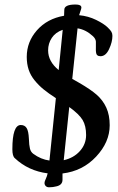

<svg xmlns="http://www.w3.org/2000/svg" viewBox="-20 -753 511 834"><path d="M105.5 -150.4Q106.4 -122.1 110.1 -107.4Q113.8 -92.8 124.5 -85Q157.7 -60.5 194.8 -55.7L222.7 -326.7Q190.9 -347.2 169.7 -364.5Q148.4 -381.8 130.6 -403.6Q112.8 -425.3 104.5 -450.4Q96.2 -475.6 96.2 -505.9Q96.2 -571.3 140.6 -621.6Q185.1 -671.9 258.3 -684.6Q259.3 -707 259.3 -710.4Q259.3 -733.4 308.1 -733.4Q333.5 -733.4 333.5 -720.2Q333.5 -715.8 329.6 -705.1Q325.7 -694.3 323.7 -687Q363.8 -683.1 397.5 -666.5Q431.2 -649.9 447.3 -634.3Q459.5 -622.6 463.9 -615Q468.3 -607.4 468.3 -597.2Q468.3 -570.8 453.9 -539.8Q439.5 -508.8 416.5 -508.8Q398.4 -508.8 397 -526.4Q396 -532.7 396.5 -548.3Q397 -564 396.5 -572.3Q395.5 -585 383.3 -596.2Q352.5 -624.5 316.9 -629.9L293.9 -410.2Q297.4 -408.2 308.1 -402.3Q318.8 -396.5 324.2 -393.1Q373.5 -364.7 400.4 -341.1Q427.2 -317.4 441.9 -285.2Q456.5 -252.9 456.5 -209Q456.5 -135.7 397.7 -72.8Q338.9 -9.8 251.5 0.5V27.8Q251.5 50.8 224.6 56.6Q210.4 60.5 192.9 60.5Q184.1 60.5 178.7 55.2Q173.3 49.8 173.3 41.5Q173.3 35.6 178.7 24.4Q184.1 13.2 187 0Q103 -10.7 44.4 -65.9Q33.7 -74.7 33.7 -104.5Q33.7 -210 70.3 -210Q87.4 -210 95.7 -196.8Q104 -183.6 105.5 -150.4ZM189 -534.2Q189 -485.8 234.9 -448.7L252.4 -623.5Q221.2 -612.8 205.1 -588.6Q189 -564.5 189 -534.2ZM280.8 -288.1 256.8 -57.1Q300.3 -66.9 327.1 -96.9Q354 -127 354 -166.5Q354 -206.1 339.1 -231.4Q324.2 -256.8 280.8 -288.1Z"/></svg>

Font: Cooper* Medium
Style: Italic
Weight: 500
Italic angle: -7°
Designer: Owen Earl
Foundry: indestructible type*
Version: Version 0.001